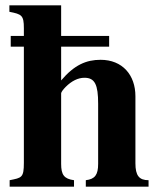

<svg xmlns="http://www.w3.org/2000/svg" viewBox="-20 -696 596 716"><path d="M387 -562H208V-676H15V-652C61 -643 69 -639 69 -591V-562H20V-522H69V-89C69 -33 61 -33 16 -24V0H256V-24C219 -29 208 -44 208 -85V-348C208 -352 215 -362 225 -372C247 -394 271 -406 295 -406C334 -406 346 -380 346 -309V-85C346 -44 334 -28 300 -24V0H534V-24C499 -24 485 -41 485 -87V-337C485 -416 437 -473 355 -473C302 -473 257 -454 208 -396V-522H387Z"/></svg>

Font: XITS
Style: Bold
Weight: 700
Designer: MicroPress Inc., with final additions and corrections provided by Coen Hoffman, Elsevier (retired)
Version: Version 1.107